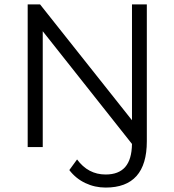

<svg xmlns="http://www.w3.org/2000/svg" viewBox="-20 -664 787 867"><path d="M643 -644V-26Q643 183 457 183Q408 183 365 162.5Q322 142 293 104L328 56Q378 124 457 124Q516 124 545.5 90Q575 56 576 -14L173 -523V0H105V-644H161L576 -121V-644Z"/></svg>

Font: Montserrat Ace
Style: Regular
Weight: 400
Designer: Julieta Ulanovsky
Foundry: Julieta Ulanovsky
Version: Version 1